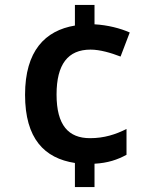

<svg xmlns="http://www.w3.org/2000/svg" viewBox="-20 -744 617 774"><path d="M361 -646V-724H282V-641C162 -621 81 -539 81 -362C81 -185 159 -106 282 -87V10H361V-84C415 -87 453 -100 490 -120V-224C446 -202 400 -187 343 -187C256 -187 208 -239 208 -363C208 -485 254 -544 345 -544C383 -544 427 -531 466 -516L503 -613C465 -630 414 -643 361 -646Z"/></svg>

Font: Noto Sans Syriac SemiBold
Style: Regular
Weight: 600
Designer: Patrick Giasson and the Monotype Design Team
Foundry: Monotype Imaging Inc.
Version: Version 3.000